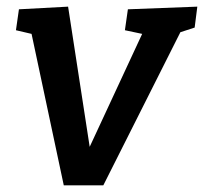

<svg xmlns="http://www.w3.org/2000/svg" viewBox="-20 -556 614 578"><path d="M172 2 75 -454 28 -465 37 -528 185 -536 250 -114 408 -454 356 -465 365 -528 574 -536 566 -473 523 -459 291 2Z"/></svg>

Font: Bitter SemiBold
Style: Italic
Weight: 600
Italic angle: -9°
Designer: Sol Matas, and Bitter project Authors
Foundry: Sol Matas
Version: Version 2.001